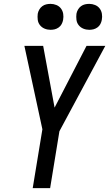

<svg xmlns="http://www.w3.org/2000/svg" viewBox="-20 -972 564 992"><path d="M149 0 199 -304 106 -735H203L262 -416L427 -735H524L287 -294L239 0ZM441 -818Q425 -818 410.5 -824Q396 -830 386.5 -842Q377 -854 375 -869.5Q373 -885 375 -901Q377 -912 383 -922.5Q389 -933 398.5 -940Q408 -947 419 -949.5Q430 -952 441 -952Q457 -952 471.5 -946Q486 -940 495 -928Q504 -916 506.5 -900.5Q509 -885 506 -869Q504 -858 498.5 -847.5Q493 -837 483 -830Q473 -823 462.5 -820.5Q452 -818 441 -818ZM241 -818Q225 -818 210.5 -824Q196 -830 186.5 -842Q177 -854 175 -869.5Q173 -885 175 -901Q177 -912 183 -922.5Q189 -933 198.5 -940Q208 -947 219 -949.5Q230 -952 241 -952Q257 -952 271.5 -946Q286 -940 295 -928Q304 -916 306.5 -900.5Q309 -885 306 -869Q304 -858 298.5 -847.5Q293 -837 283 -830Q273 -823 262.5 -820.5Q252 -818 241 -818Z"/></svg>

Font: Iosevka Medium
Style: Italic
Weight: 500
Italic angle: -9°
Monospace: yes
Designer: Belleve Invis
Foundry: Belleve Invis
Version: Version 32.5.0; ttfautohint (v1.8.4)